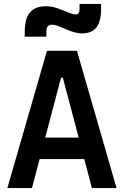

<svg xmlns="http://www.w3.org/2000/svg" viewBox="-20 -950 626 970"><path d="M17.1 0H141.6L180.2 -146.5H405.8L444.3 0H568.8L368.7 -693.4H217.3ZM105 -764.6H214.4V-793.9C214.4 -815.4 224.1 -825.2 245.6 -825.2C258.3 -825.2 277.8 -817.9 304.7 -805.7C342.3 -789.1 370.1 -781.2 394 -781.2C460.4 -781.2 490.7 -820.8 490.7 -905.8V-930.2H381.8V-903.3C381.8 -885.3 375 -877 361.8 -877C348.6 -877 331.1 -884.3 294.4 -899.4C263.2 -912.1 238.3 -918.5 212.4 -918.5C139.2 -918.5 105 -877.4 105 -789.1ZM208.5 -254.9 288.6 -558.1H297.4L377.4 -254.9Z"/></svg>

Font: Cascadia Code NF SemiBold
Style: Regular
Weight: 600
Monospace: yes
Designer: Aaron Bell
Foundry: Saja Typeworks
Version: Version 2404.023